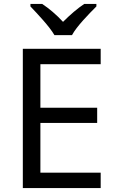

<svg xmlns="http://www.w3.org/2000/svg" viewBox="-20 -964 596 984"><path d="M259 -784H349C373 -829 436 -893 474 -931V-944H412C377 -921 339 -888 303 -852C270 -888 231 -921 196 -944H136V-931C172 -893 233 -829 259 -784ZM496 0V-79H187V-334H478V-412H187V-635H496V-714H97V0Z"/></svg>

Font: Noto Sans Cuneiform
Style: Regular
Weight: 400
Designer: Monotype Design Team
Foundry: Monotype Imaging Inc.
Version: Version 2.001